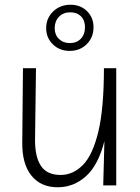

<svg xmlns="http://www.w3.org/2000/svg" viewBox="-20 -783 590 811"><path d="M224 8Q152 8 112.5 -41.5Q73 -91 74 -181L77 -495H132L128 -190Q128 -119 153.5 -81.5Q179 -44 236 -44Q289 -44 330.5 -86.5Q372 -129 395.5 -227.5Q419 -326 419 -495H471V0H416L421 -187Q395 -85 343 -38.5Q291 8 224 8ZM274 -568Q232 -568 203.5 -595.5Q175 -623 175 -664Q175 -706 204.5 -734.5Q234 -763 278 -763Q320 -763 347.5 -736Q375 -709 375 -668Q375 -625 346.5 -596.5Q318 -568 274 -568ZM275 -601Q304 -601 321.5 -619.5Q339 -638 339 -668Q339 -697 322 -714Q305 -731 277 -731Q247 -731 229 -712Q211 -693 211 -664Q211 -636 229 -618.5Q247 -601 275 -601Z"/></svg>

Font: Livvic Light
Style: Regular
Weight: 300
Designer: Jacques Le Bailly, Baron von Fonthausen
Version: Version 1.001; ttfautohint (v1.8.2)